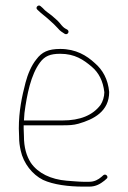

<svg xmlns="http://www.w3.org/2000/svg" viewBox="-20 -710 475 714"><path d="M230 -600C220.8 -604.6 216.4 -607.5 209 -616C196.4 -631.8 191.7 -635.9 175 -650C160.3 -662.4 149.9 -667.3 139 -680L131 -687C123 -695 109.6 -682 119 -674C134.4 -658.6 146 -651.6 163 -636L181 -619.5C185 -615.8 189.7 -611 195 -605C203.8 -594.3 210.8 -590.4 221 -584C231.7 -578.6 240.6 -593.4 230 -600ZM69 -262 71 -290C80.1 -358.6 94.7 -432.2 129 -478C146.4 -501.3 166.5 -510 204 -510C258.6 -510 290.7 -487.6 321 -462C347 -440 363.3 -409.3 368 -367C368 -350.2 362 -332.1 354 -320C325.2 -281.6 278.6 -262 212 -262ZM68 -244H212C236.4 -244 252.9 -244.6 272 -250C328.4 -266.1 386 -295.6 386 -368C381.7 -415.5 361.6 -450.5 333 -475C302.1 -503.6 262.5 -528 204 -528C159.7 -528 135.4 -516.6 115 -489C97.1 -467.2 83.1 -434.1 75 -403C61.2 -350.1 50 -296.6 50 -232C50 -222.7 50.3 -213 51 -203C51 -180.8 53.1 -168.3 57 -150C67.2 -102.5 100.2 -60.9 140 -41C178.3 -23.3 234.6 -16 290 -16H312C337.2 -16 353.4 -26.6 368 -38L376 -45C385.6 -51.9 374 -65.4 365 -59L357 -52C345.8 -42.4 331.3 -34 312 -34H290C275.2 -34 243.9 -36.9 228 -38C169.3 -42.9 121.9 -65.6 95 -104C78.2 -130.4 69 -161.8 69 -204C68.3 -213.3 68 -222.7 68 -232Z"/></svg>

Font: HoneyBee
Style: BLn
Weight: 100
Foundry: Cannot Into Space Fonts
Version: Version 0.89